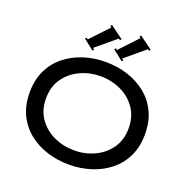

<svg xmlns="http://www.w3.org/2000/svg" viewBox="-163 -1105 1236 1267"><g transform="rotate(20 455.0 -471.5)"><path d="M485.3 -817.5 495.5 -809 615.3 -936.5 605.1 -944.1 613.6 -953.5 705.4 -886.3 696.9 -877 686.7 -884.6 547.3 -768.2 558.4 -759.7 549.9 -750.3 476.8 -808.1ZM280.3 -817.5 290.5 -809 410.3 -936.5 400.1 -944.1 408.6 -953.5 500.4 -886.3 491.9 -877 481.7 -884.6 342.3 -768.2 353.4 -759.7 344.9 -750.3 271.8 -808.1ZM50 -350Q50 -438 82 -505Q114 -572 170.5 -617.5Q227 -663 300 -686.5Q373 -710 455 -710Q537 -710 610 -686.5Q683 -663 739.5 -617.5Q796 -572 828 -505Q860 -438 860 -350Q860 -262 828 -195Q796 -128 739.5 -82.5Q683 -37 610 -13.5Q537 10 455 10Q373 10 300 -13.5Q227 -37 170.5 -82.5Q114 -128 82 -195Q50 -262 50 -350ZM165 -350Q165 -268 205.5 -210Q246 -152 312.5 -121Q379 -90 455 -90Q532 -90 598 -121Q664 -152 704.5 -210Q745 -268 745 -350Q745 -432 704.5 -490Q664 -548 598 -579Q532 -610 455 -610Q379 -610 312.5 -579Q246 -548 205.5 -490Q165 -432 165 -350Z"/></g></svg>

Font: Copperplate CC
Style: Regular
Weight: 400
Designer: indestructible type*
Foundry: Cowboy Collective
Version: Version 1.000